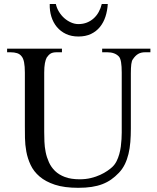

<svg xmlns="http://www.w3.org/2000/svg" viewBox="-20 -899 763 935"><path d="M687 -644.5Q666.5 -644.5 652.6 -636.2Q638.7 -627.9 627.4 -610.8Q621.6 -604 619.4 -586.9Q617.2 -569.8 617.2 -542V-272.5Q617.2 -238.3 614.7 -207.3Q612.3 -176.3 605.7 -149.2Q599.1 -122.1 587.9 -99.1Q576.7 -76.2 559.1 -57.6Q541 -38.6 521.5 -24.9Q502 -11.2 478.5 -2.2Q455.1 6.8 426.3 11.2Q397.5 15.6 360.8 15.6Q293 15.6 247.3 0.5Q201.7 -14.6 172.9 -39.3Q144 -64 129.2 -95.7Q114.3 -127.4 108.2 -160.9Q102.1 -194.3 101.6 -227.1Q101.1 -259.8 101.1 -285.6V-545.4Q101.1 -576.2 97.2 -595.9Q93.3 -615.7 84.5 -625.5Q76.7 -635.7 63.2 -640.1Q49.8 -644.5 29.8 -644.5H14.6V-662.1H281.7V-644.5H256.8Q236.8 -644.5 226.6 -638.2Q216.3 -631.8 207.5 -618.7Q202.1 -608.9 198.7 -591.1Q195.3 -573.2 195.3 -545.4V-256.3Q195.3 -234.9 196.3 -209.2Q197.3 -183.6 202.4 -158.2Q207.5 -132.8 218.3 -108.9Q229 -85 248 -66.4Q267.1 -47.9 296.4 -36.9Q325.7 -25.9 367.7 -25.9Q397.5 -25.9 422.6 -32Q447.8 -38.1 467.8 -47.4Q487.8 -56.6 502.7 -66.9Q517.6 -77.1 526.4 -85.4Q539.1 -97.2 547.4 -113.5Q555.7 -129.9 560.8 -148.2Q565.9 -166.5 568.4 -185.5Q570.8 -204.6 571.8 -221.9Q572.8 -239.3 572.8 -253.4V-545.4Q572.8 -576.2 569.6 -595.7Q566.4 -615.2 559.1 -623.5Q539.6 -644.5 502.4 -644.5H477.5V-662.1H712.4V-644.5ZM504.9 -879.4Q502.9 -847.2 493.7 -818.4Q484.4 -789.6 466.8 -767.8Q449.2 -746.1 423.1 -733.6Q397 -721.2 361.8 -721.2Q327.6 -721.2 301.3 -733.6Q274.9 -746.1 256.8 -767.8Q238.8 -789.6 230 -818.4Q221.2 -847.2 222.2 -879.4H252Q256.3 -859.4 267.3 -841.6Q278.3 -823.7 293.2 -810.5Q308.1 -797.4 325.9 -789.6Q343.8 -781.7 361.8 -781.7Q384.8 -781.7 403.6 -789.3Q422.4 -796.9 436.8 -810.1Q451.2 -823.2 460.9 -841.1Q470.7 -858.9 475.6 -879.4Z"/></svg>

Font: Doulos SIL Eur
Style: Regular
Weight: 400
Designer: Walt Agee, Victor Gaultney, Peter Martin, Debbi Hosken, Becca Hirsbrunner
Foundry: SIL International
Version: Version 5.000